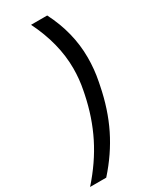

<svg xmlns="http://www.w3.org/2000/svg" viewBox="-277 -759 823 1019"><g transform="rotate(-30 134.5 -249.0)"><path d="M172 -238 176 -258Q189 -322 189 -388Q189 -541 110 -700H209Q284 -553 284 -400Q284 -327 270 -258L266 -238Q240 -106 187.5 0.5Q135 107 50 202H-49Q39 103 92.5 -4Q146 -111 172 -238Z"/></g></svg>

Font: Bai Jamjuree Medium
Style: Italic
Weight: 500
Italic angle: -10°
Version: Version 1.000; ttfautohint (v1.6)